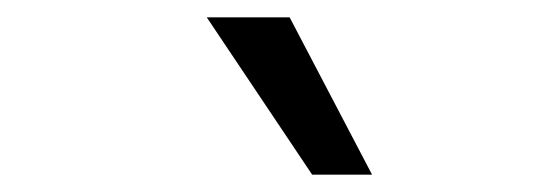

<svg xmlns="http://www.w3.org/2000/svg" viewBox="-20 -820 642 224"><path d="M344.2 -616.2H414.1L317.9 -799.8H221.2Z"/></svg>

Font: Hack
Style: Oblique
Weight: 400
Italic angle: -12°
Monospace: yes
Designer: Christopher Simpkins
Foundry: Christopher Simpkins
Version: Version 2.010